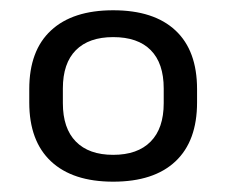

<svg xmlns="http://www.w3.org/2000/svg" viewBox="-20 -667 439 372"><path d="M199.3 -315Q120.8 -315 78.8 -354.4Q36.7 -393.8 36.7 -468.4V-494.4Q36.7 -569 78.8 -608Q120.8 -647.1 199.3 -647.1Q278.2 -647.1 320 -608Q361.8 -569 361.8 -494.4V-468.4Q361.8 -393.7 320 -354.4Q278.2 -315 199.3 -315ZM199.3 -367Q246.6 -367 271.9 -392.7Q297.2 -418.3 297.2 -467.1V-495.6Q297.2 -544.5 272.1 -569.8Q247.1 -595.1 199.3 -595.1Q152.2 -595.1 127 -569.8Q101.8 -544.5 101.8 -495.6V-467.1Q101.8 -418.3 127 -392.7Q152.2 -367 199.3 -367Z"/></svg>

Font: Anek Gurmukhi Medium SemiExpanded
Style: Regular
Weight: 500
Width: 6
Version: Version 1.003